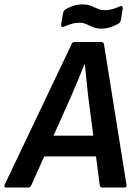

<svg xmlns="http://www.w3.org/2000/svg" viewBox="-48 -844 619 864"><path d="M-21.1 0Q-25.8 0 -27.5 -3.2Q-29.1 -6.4 -27.8 -11.1L273.5 -643.9Q277.8 -655 286 -655H408.3Q418.4 -655 420.1 -643.9L521.3 -11.8Q523.1 0 511.6 0H412.6Q402.8 0 400.8 -11.1L348.7 -411.9Q345.1 -446.3 341.2 -482.3Q337.2 -518.4 334 -554.1H331.7Q317.7 -518.4 302.8 -482.8Q287.8 -447.2 272.5 -411.5L93.2 -11.1Q88.2 0 78.7 0ZM132.8 -140.2 167.6 -233.6H393.4L400.6 -140.2ZM408.9 -715.1Q386.2 -715.1 370.6 -721.8Q355 -728.5 341.1 -735Q327.2 -741.6 309.9 -741.6Q290 -741.6 272.7 -736.1Q255.3 -730.6 240.1 -723.9Q234 -721.1 230 -723.8Q225.9 -726.5 226.9 -733.6L235.7 -783.8Q237.1 -789.5 238.5 -793.2Q239.8 -797 243.8 -800Q257 -809 278 -816.6Q299 -824.1 322.3 -824.1Q346 -824.1 361.6 -817.9Q377.2 -811.7 390.9 -805Q404.6 -798.2 421.3 -798.2Q441.5 -798.2 459.2 -803.4Q476.9 -808.5 491.1 -815.3Q497.5 -818.4 501.6 -815.5Q505.6 -812.7 504.3 -805.6L496.1 -755.4Q495.1 -750.3 493.4 -746.2Q491.8 -742.2 487.4 -739.2Q475.3 -731.1 453.9 -723.1Q432.5 -715.1 408.9 -715.1Z"/></svg>

Font: Sofia Sans Semi Condensed
Style: Italic
Weight: 400
Italic angle: -9°
Designer: Botio Nikoltchev, Ani Petrova
Foundry: lettersoup
Version: Version 4.101